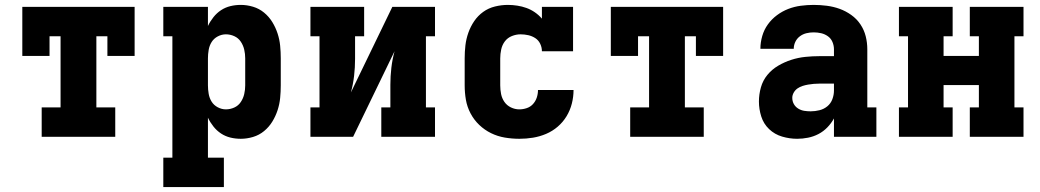

<svg xmlns="http://www.w3.org/2000/svg" viewBox="-20 -558 4240 783"><path d="M150 0V-120H227V-410H182V-330H71V-530H529V-330H418V-410H373V-120H450V0Z M646 205V85H683V-410H646V-530H828V-452Q837 -471 850.5 -488Q864 -505 881.5 -516.5Q899 -528 919.5 -533Q940 -538 962 -538Q987 -538 1012 -530.5Q1037 -523 1057 -506.5Q1077 -490 1090.5 -468Q1104 -446 1112 -421.5Q1120 -397 1122.5 -371.5Q1125 -346 1125 -320V-210Q1125 -184 1122.5 -158.5Q1120 -133 1112 -108.5Q1104 -84 1090.5 -62Q1077 -40 1057 -23.5Q1037 -7 1012 0.5Q987 8 962 8Q940 8 919.5 3Q899 -2 881.5 -13.5Q864 -25 850.5 -42Q837 -59 828 -78V85H893V205ZM901 -112Q919 -112 935.5 -119.5Q952 -127 962 -142Q972 -157 976 -174.5Q980 -192 980 -210V-320Q980 -338 976 -355.5Q972 -373 962 -388Q952 -403 935.5 -410.5Q919 -418 901 -418Q884 -418 868 -409.5Q852 -401 843 -386.5Q834 -372 831 -354.5Q828 -337 828 -320V-210Q828 -193 831 -175.5Q834 -158 843 -143.5Q852 -129 868 -120.5Q884 -112 901 -112Z M1246 0V-120H1283V-410H1246V-530H1465V-410H1428V-318Q1428 -283 1424 -248.5Q1420 -214 1411 -181L1580 -530H1754V-410H1717V-120H1754V0H1535V-120H1572V-212Q1572 -247 1576 -281.5Q1580 -316 1589 -349L1420 0Z M2098 8Q2068 8 2038.5 3Q2009 -2 1982.5 -15Q1956 -28 1934.5 -48.5Q1913 -69 1899 -95.5Q1885 -122 1880 -151Q1875 -180 1875 -210V-320Q1875 -347 1878 -373Q1881 -399 1890 -424.5Q1899 -450 1914 -472Q1929 -494 1950.5 -509.5Q1972 -525 1998.5 -531.5Q2025 -538 2051 -538Q2070 -538 2089.5 -535Q2109 -532 2127 -525.5Q2145 -519 2161 -508Q2177 -497 2190 -482V-530H2317V-349H2190Q2190 -365 2183 -379.5Q2176 -394 2163 -402.5Q2150 -411 2134.5 -414.5Q2119 -418 2103 -418Q2085 -418 2067.5 -411Q2050 -404 2039 -389.5Q2028 -375 2024 -356.5Q2020 -338 2020 -320V-210Q2020 -192 2023.5 -174.5Q2027 -157 2037 -142.5Q2047 -128 2063.5 -120Q2080 -112 2098 -112Q2113 -112 2128 -117Q2143 -122 2153.5 -133.5Q2164 -145 2169 -160Q2174 -175 2174 -191Q2174 -191 2174 -191Q2174 -191 2174 -191Q2174 -191 2174 -191Q2174 -191 2174 -191H2319Q2319 -191 2319 -191Q2319 -191 2319 -191Q2319 -163 2312 -135.5Q2305 -108 2290.5 -84Q2276 -60 2254.5 -41.5Q2233 -23 2207 -12Q2181 -1 2153.5 3.5Q2126 8 2098 8Z M2550 0V-120H2627V-410H2582V-330H2471V-530H2929V-330H2818V-410H2773V-120H2850V0Z M3231 8Q3200 8 3169.5 -1Q3139 -10 3116.5 -31.5Q3094 -53 3084.5 -83Q3075 -113 3075 -144Q3075 -173 3083 -201.5Q3091 -230 3109.5 -252.5Q3128 -275 3153.5 -290Q3179 -305 3207 -314Q3235 -323 3264 -326Q3293 -329 3322 -329H3381V-357Q3381 -372 3375 -386.5Q3369 -401 3356.5 -410Q3344 -419 3329 -422.5Q3314 -426 3298 -426Q3283 -426 3268.5 -422.5Q3254 -419 3242 -410Q3230 -401 3223.5 -387.5Q3217 -374 3217 -359H3081Q3081 -385 3088.5 -411Q3096 -437 3111.5 -458.5Q3127 -480 3148.5 -496Q3170 -512 3194.5 -521.5Q3219 -531 3245.5 -534.5Q3272 -538 3298 -538Q3325 -538 3352 -534.5Q3379 -531 3404 -522Q3429 -513 3451.5 -497Q3474 -481 3489 -458.5Q3504 -436 3510.5 -410Q3517 -384 3517 -357V-120H3554V0H3381V-75Q3370 -55 3354 -38.5Q3338 -22 3318 -11.5Q3298 -1 3275.5 3.5Q3253 8 3231 8ZM3286 -104Q3304 -104 3322 -108.5Q3340 -113 3354 -124.5Q3368 -136 3374.5 -153.5Q3381 -171 3381 -189V-217H3322Q3310 -217 3298.5 -216Q3287 -215 3275.5 -213Q3264 -211 3253 -207.5Q3242 -204 3232.5 -197.5Q3223 -191 3217 -180.5Q3211 -170 3211 -159Q3211 -145 3217.5 -133.5Q3224 -122 3235.5 -115Q3247 -108 3260 -106Q3273 -104 3286 -104Z M3646 0V-120H3683V-410H3646V-530H3865V-410H3828V-330H3972V-410H3935V-530H4154V-410H4117V-120H4154V0H3935V-120H3972V-211H3828V-120H3865V0Z"/></svg>

Font: Iosevka Slab Heavy Extended
Style: Regular
Weight: 900
Width: 7
Monospace: yes
Designer: Belleve Invis
Foundry: Belleve Invis
Version: Version 11.1.0; ttfautohint (v1.8.3)